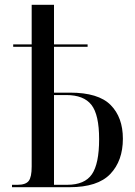

<svg xmlns="http://www.w3.org/2000/svg" viewBox="-20 -780 561 800"><path d="M30 0V-10H53Q87 -10 99.5 -26Q112 -42 112 -86V-585H35V-595H112V-760H205V-595H345V-585H205V-394H272Q390 -394 441 -342.5Q492 -291 492 -202Q492 -110 439.5 -55Q387 0 270 0ZM260 -10Q333 -10 363 -54Q393 -98 393 -200Q393 -302 361 -343Q329 -384 256 -384H205V-10Z"/></svg>

Font: Noto Serif Display Condensed
Style: Regular
Weight: 400
Width: 3
Designer: Monotype Design Team
Foundry: Monotype Imaging Inc.
Version: Version 2.009